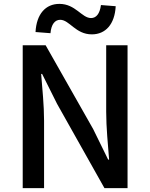

<svg xmlns="http://www.w3.org/2000/svg" viewBox="-20 -969 774 989"><path d="M207 0V-347C207 -427 198 -511 192 -588H197L274 -434L518 0H637V-736H527V-393C527 -313 536 -224 542 -147H537L460 -304L215 -736H97V0ZM163 -804 240 -798C244 -844 263 -867 290 -867C338 -867 369 -792 453 -792C523 -792 571 -843 576 -937L500 -943C494 -897 475 -876 449 -876C401 -876 369 -949 286 -949C215 -949 168 -897 163 -804Z"/></svg>

Font: Kinto Sans Med
Style: Regular
Weight: 500
Designer: Authors: Ryoko NISHIZUKA  (kana & ideographs); Paul D. Hunt (Latin, Greek & Cyrillic); Wenlong ZHANG  (bopomofo); Sandol
Foundry: Adobe Systems Incorporated, ookami Inc.
Version: Version 0.001